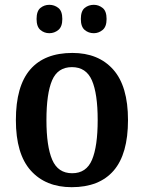

<svg xmlns="http://www.w3.org/2000/svg" viewBox="-20 -768 599 798"><path d="M278 10Q170 10 108 -59Q46 -128 46 -269Q46 -410 105.5 -479Q165 -548 281 -548Q389 -548 450.5 -479Q512 -410 512 -269Q512 -128 452.5 -59Q393 10 278 10ZM280 -48Q339 -48 362.5 -104Q386 -160 386 -269Q386 -379 362 -434Q338 -489 279 -489Q220 -489 196.5 -434Q173 -379 173 -269Q173 -160 197 -104Q221 -48 280 -48ZM370 -630Q348 -630 332 -643.5Q316 -657 316 -689Q316 -722 332 -735Q348 -748 370 -748Q390 -748 406.5 -735Q423 -722 423 -689Q423 -657 406.5 -643.5Q390 -630 370 -630ZM185 -630Q164 -630 148 -643.5Q132 -657 132 -689Q132 -722 148 -735Q164 -748 185 -748Q206 -748 222.5 -735Q239 -722 239 -689Q239 -657 222.5 -643.5Q206 -630 185 -630Z"/></svg>

Font: Noto Serif SemiCondensed SemiBold
Style: Regular
Weight: 600
Width: 4
Designer: Monotype Design Team
Foundry: Monotype Imaging Inc.
Version: Version 2.013; ttfautohint (v1.8.4.7-5d5b)